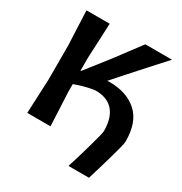

<svg xmlns="http://www.w3.org/2000/svg" viewBox="-197 -858 1096 1156"><g transform="rotate(30 351.0 -280.0)"><path d="M444 152.5Q456.5 114 470.2 67.8Q484 21.5 496.2 -22Q508.5 -65.5 516.2 -96.5Q524 -127.5 524 -135.5Q524 -227.5 482.2 -275Q440.5 -322.5 360 -322.5Q351.5 -322.5 328.5 -318Q305.5 -313.5 276.5 -305.5Q247.5 -297.5 220 -287V-233.5Q223 -166.5 225.8 -112.2Q228.5 -58 231 0H69.5Q72 -57.5 74.5 -112Q77 -166.5 80 -233.5V-474.5Q77 -544 74.5 -599Q72 -654 69.5 -713H231Q228.5 -654 225.8 -599Q223 -544 220 -474.5V-379.5Q221.5 -380 223.5 -380.5L348.5 -539.5Q379.5 -581.5 409.5 -621.2Q439.5 -661 478.5 -713H664Q612.5 -656 563.2 -601.8Q514 -547.5 465 -492.5L390 -408Q399.5 -409 406.5 -409Q525.5 -409 597 -345.2Q668.5 -281.5 668.5 -146.5Q668.5 -136 660 -101.8Q651.5 -67.5 638.2 -21.5Q625 24.5 611.2 71Q597.5 117.5 586.5 152.5Z"/></g></svg>

Font: Commissioner Loud SemiBold
Style: Regular
Weight: 600
Designer: Kostas Bartsokas
Foundry: Kostas Bartsokas
Version: Version 1.000; ttfautohint (v1.8.3)